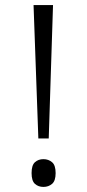

<svg xmlns="http://www.w3.org/2000/svg" viewBox="-20 -734 345 760"><path d="M189.9 -713.9 172.9 -186H131.8L112.8 -713.9ZM151.9 5.9Q131.8 5.9 118.4 -6.1Q105 -18.1 105 -48.8Q105 -80.1 118.4 -92Q131.8 -104 151.9 -104Q171.9 -104 186 -92Q200.2 -80.1 200.2 -48.8Q200.2 -18.1 186 -6.1Q171.9 5.9 151.9 5.9Z"/></svg>

Font: Koh Santepheap Light
Style: Regular
Weight: 300
Designer: Danh Hong
Version: Version 2.002; ttfautohint (v1.8.3)